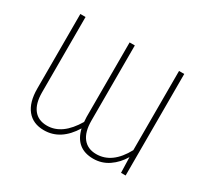

<svg xmlns="http://www.w3.org/2000/svg" viewBox="-138 -894 1203 1117"><g transform="rotate(30 463.0 -336.0)"><path d="M772 -682H807V0H776L773 -104Q743 -53 697 -21.5Q651 10 594 10Q476 10 448 -109Q375 10 263 10Q189 10 149 -39.5Q109 -89 109 -181V-682H144V-176Q144 -101 175 -61.5Q206 -22 265 -22Q367 -22 442 -149Q440 -169 440 -181V-682H475V-176Q475 -101 506.5 -61.5Q538 -22 596 -22Q703 -22 772 -150Z"/></g></svg>

Font: Fira Sans UltraLight
Style: Regular
Weight: 200
Designer: Carrois Corporate & Edenspiekermann AG
Foundry: Carrois Corporate GbR & Edenspiekermann AG
Version: Version 4.106;PS 004.106;hotconv 1.0.70;makeotf.lib2.5.58329